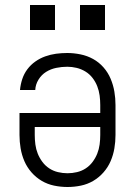

<svg xmlns="http://www.w3.org/2000/svg" viewBox="-20 -740 540 768"><path d="M250 8Q223 8 196.5 2.5Q170 -3 147 -16.5Q124 -30 106 -50.5Q88 -71 77.5 -95.5Q67 -120 62.5 -146.5Q58 -173 58 -200V-288H381V-320Q381 -339 378.5 -358Q376 -377 369 -395Q362 -413 350 -428.5Q338 -444 321.5 -454Q305 -464 286.5 -468.5Q268 -473 249 -473Q227 -473 205 -468.5Q183 -464 164.5 -452.5Q146 -441 134 -421.5Q122 -402 121 -380H60Q62 -402 69 -423.5Q76 -445 89.5 -463Q103 -481 121.5 -494Q140 -507 161 -514.5Q182 -522 204 -525Q226 -528 249 -528Q275 -528 302 -522.5Q329 -517 352.5 -504Q376 -491 394 -470.5Q412 -450 422.5 -425Q433 -400 437.5 -373.5Q442 -347 442 -320V-200Q442 -173 437.5 -146.5Q433 -120 422.5 -95.5Q412 -71 394 -50.5Q376 -30 353 -16.5Q330 -3 303.5 2.5Q277 8 250 8ZM250 -47Q269 -47 288 -51.5Q307 -56 323 -66.5Q339 -77 350.5 -92.5Q362 -108 369 -125.5Q376 -143 378.5 -162Q381 -181 381 -200V-232H119V-200Q119 -181 121.5 -162Q124 -143 131 -125.5Q138 -108 149.5 -92.5Q161 -77 177 -66.5Q193 -56 212 -51.5Q231 -47 250 -47ZM400 -620H300V-720H400ZM100 -620V-720H200V-620Z"/></svg>

Font: Iosevka SS04 Light
Style: Regular
Weight: 300
Monospace: yes
Designer: Belleve Invis
Foundry: Belleve Invis
Version: Version 19.0.0; ttfautohint (v1.8.4)